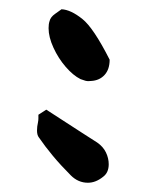

<svg xmlns="http://www.w3.org/2000/svg" viewBox="-20 -422 307 415"><path d="M177 -247Q170 -246 164.5 -247.5Q159 -249 154 -251Q138 -259 122 -277.5Q106 -296 95.5 -319Q85 -342 85 -361Q85 -370 87 -376Q89 -385 99 -392L113 -402Q133 -401 158 -381Q182 -362 217 -293Q217 -272 206 -260Q195 -248 177 -247ZM170 -27Q149 -27 133 -43Q111 -65 94 -85.5Q77 -106 64 -125Q60 -130 60 -140Q60 -144 60.5 -148.5Q61 -153 62 -157Q63 -162 63 -166Q63 -170 63 -174L80 -185L114 -163Q139 -147 158 -134.5Q177 -122 190 -114Q203 -105 209 -92.5Q215 -80 215 -67Q215 -49 203 -40Q187 -27 170 -27Z"/></svg>

Font: Mansalva
Style: Regular
Weight: 400
Designer: Carolina Short
Foundry: Carolina Short
Version: Version 2.112; ttfautohint (v1.8.4.7-5d5b)